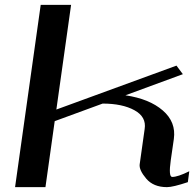

<svg xmlns="http://www.w3.org/2000/svg" viewBox="-20 -770 799 790"><path d="M272.5 -750 211.9 -319.3 706.1 -500 732.4 -464.8 496.1 -377.9Q594.7 -363.3 649.9 -315.4Q705.1 -267.6 695.3 -198.2L682.6 -110.4Q672.9 -42 688.5 -42Q711.9 -42 758.8 -65.4L752.9 -20.5Q691.4 0 667 0Q611.3 0 581.5 -35.2Q551.8 -70.3 554.7 -93.8L575.2 -239.3Q583 -289.1 533.2 -316.4Q483.4 -343.8 402.3 -343.8L205.1 -271.5L167 0H42L147.5 -750Z"/></svg>

Font: okolaks
Style: BoldItalic
Weight: 600
Width: 8
Italic angle: -8°
Version: Version 000.6.0